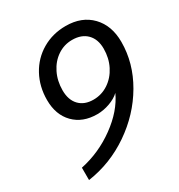

<svg xmlns="http://www.w3.org/2000/svg" viewBox="-171 -826 892 955"><g transform="rotate(-30 275.0 -349.0)"><path d="M63 -59Q172 -82 263.5 -148.5Q355 -215 393 -298Q371 -277 335 -264Q299 -251 263 -251Q180 -251 130.5 -301.5Q81 -352 81 -437Q81 -514 115 -576.5Q149 -639 209.5 -674.5Q270 -710 345 -710Q437 -710 491.5 -653.5Q546 -597 546 -503Q546 -382 481 -270.5Q416 -159 305 -83Q194 -7 63 12ZM453 -518Q453 -572 422.5 -603Q392 -634 338 -634Q292 -634 254 -608.5Q216 -583 194 -538.5Q172 -494 172 -440Q172 -385 201.5 -354Q231 -323 283 -323Q330 -323 369 -349Q408 -375 430.5 -419.5Q453 -464 453 -518Z"/></g></svg>

Font: Sarabun
Style: Italic
Weight: 400
Italic angle: -10°
Designer: Suppakit Chalermlarp | Katatrad Co.,Ltd.
Foundry: Cadson Demak Co.,Ltd.
Version: Version 1.000; ttfautohint (v1.6)